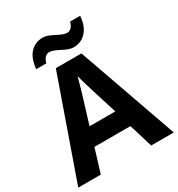

<svg xmlns="http://www.w3.org/2000/svg" viewBox="-212 -1063 1115 1201"><g transform="rotate(-30 345.0 -462.5)"><path d="M143 -773H216C224 -808 245 -825 265 -825C312 -825 362 -774 415 -774C483 -774 540 -822 548 -925H475C467 -890 446 -873 426 -873C379 -873 329 -924 276 -924C207 -924 151 -877 143 -773ZM527 0H690L437 -717H252L0 0H163L215 -170H475ZM387 -463 439 -297H253L304 -463C311 -485 335 -566 345 -606C355 -566 377 -496 387 -463Z"/></g></svg>

Font: Noto Sans Gunjala Gondi
Style: Bold
Weight: 700
Designer: Ek Type
Foundry: Ek Type
Version: Version 1.004